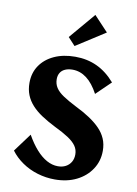

<svg xmlns="http://www.w3.org/2000/svg" viewBox="-104 -1035 793 1111"><g transform="rotate(10 293.0 -479.0)"><path d="M297.4 10Q245 10 195.3 -5Q145.6 -20 104.8 -48.1Q63.9 -76.2 36.3 -113.6L115.8 -221Q143.3 -172 173.7 -137.8Q204.1 -103.6 236.4 -86Q268.7 -68.4 301.5 -68.4Q328.2 -68.4 347.8 -78.9Q367.4 -89.4 378.7 -108.3Q389.9 -127.2 389.9 -152.7Q389.9 -180.9 374.5 -202.9Q359.1 -224.9 327.3 -245.8Q295.6 -266.6 245.8 -290.6Q200.8 -313.3 165.7 -336.4Q130.6 -359.4 106.2 -386.3Q81.7 -413.1 69.2 -444.7Q56.6 -476.3 56.6 -515.3Q56.6 -573.9 86.3 -617.6Q115.9 -661.3 168.9 -685.6Q221.9 -710 292.4 -710Q362.5 -710 420.3 -683.1Q478.1 -656.3 526.6 -600.4L441.4 -517.9Q410.4 -576.2 372.4 -604.9Q334.4 -633.6 289.5 -633.6Q264.6 -633.6 246.1 -625.4Q227.5 -617.3 217.9 -601.6Q208.2 -585.9 208.2 -563.8Q208.2 -535.8 222.5 -513.7Q236.8 -491.5 267.5 -471.1Q298.3 -450.6 347.1 -425.8Q391.6 -404.1 427.6 -380.3Q463.7 -356.6 489.7 -330.1Q515.6 -303.7 529.3 -271.9Q543 -240.2 543 -201.1Q543 -140.5 511.2 -92.5Q479.4 -44.4 424.3 -17.2Q369.2 10 297.4 10ZM276.5 -770.2 234.4 -815.7 364.1 -968.4 447.3 -879.8Z"/></g></svg>

Font: Sutasoma
Style: Regular
Weight: 400
Designer: Izhar Fathurrohim, Akbar Rohmanto, Arusyal Khofiqoini
Foundry: Kiwari Kolektiv
Version: Version 1.102